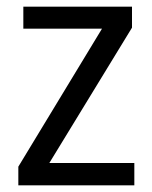

<svg xmlns="http://www.w3.org/2000/svg" viewBox="-20 -649 457 576"><path d="M383 -93V-160H128L376 -566V-629H50V-563H286L35 -149V-93Z"/></svg>

Font: Noto Sans Kannada UI SemiCondensed SemiBold
Style: Regular
Weight: 600
Width: 4
Designer: Jelle Bosma - Monotype Design Team
Foundry: Monotype Imaging Inc.
Version: Version 2.006